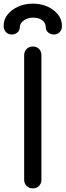

<svg xmlns="http://www.w3.org/2000/svg" viewBox="-33 -1037 361 1057"><path d="M148 0Q127 0 113.5 -13.5Q100 -27 100 -48V-733Q100 -754 113.5 -767.5Q127 -781 148 -781Q169 -781 182 -767.5Q195 -754 195 -733V-48Q195 -27 182 -13.5Q169 0 148 0ZM32 -847Q12 -847 -0.5 -860.5Q-13 -874 -13 -895Q-13 -929 8.5 -956.5Q30 -984 67 -1000.5Q104 -1017 148 -1017Q192 -1017 228 -1001Q264 -985 286 -957.5Q308 -930 308 -894Q308 -874 296 -860.5Q284 -847 264 -847Q246 -847 232.5 -858Q219 -869 219 -887Q219 -910 200 -925Q181 -940 148 -940Q120 -940 98 -924.5Q76 -909 76 -887Q76 -869 62.5 -858Q49 -847 32 -847Z"/></svg>

Font: Comfortaa SemiBold
Style: Regular
Weight: 600
Designer: Johan Aakerlund
Foundry: Johan Aakerlund
Version: Version 3.104; ttfautohint (v1.8.1.43-b0c9)